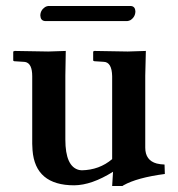

<svg xmlns="http://www.w3.org/2000/svg" viewBox="-20 -605 590 637"><path d="M402.8 -535.2H128.9Q114.7 -536.6 113.8 -553.2Q113.8 -570.8 129.4 -581.5Q134.8 -584.5 139.2 -585H415Q428.2 -583.5 429.2 -567.9Q429.2 -548.8 412.6 -538.1Q407.2 -535.6 402.8 -535.2ZM461.9 -115.2Q461.9 -72.8 500 -62.5Q511.7 -59.6 525.9 -59.1L526.9 -27.8Q434.6 -15.6 389.6 9.8Q387.2 11.2 386.2 12.2H352.1L355 -35.2Q284.2 9.3 226.1 9.8Q96.7 9.8 87.9 -106.9Q86.9 -117.7 86.9 -127.9V-352.1Q86.9 -395 63.5 -399.4Q60.5 -399.9 58.1 -399.9L26.9 -401.9L23.9 -403.8V-434.1L28.8 -436Q29.8 -436 140.1 -434.1L198.2 -436Q198.2 -434.6 196.8 -354V-142.1Q196.8 -51.8 242.7 -41Q247.6 -40 251 -40Q309.6 -41 352.1 -77.1V-352.1Q351.1 -398.9 324.2 -399.9L293 -401.9L289.1 -403.8V-434.1L293 -436Q293.9 -436 403.8 -434.1L463.9 -436Q463.9 -434.6 461.9 -354Z"/></svg>

Font: Linux Libertine O
Style: Semibold
Weight: 700
Designer: Philipp H. Poll
Foundry: Philipp H. Poll
Version: Version 5.0.0